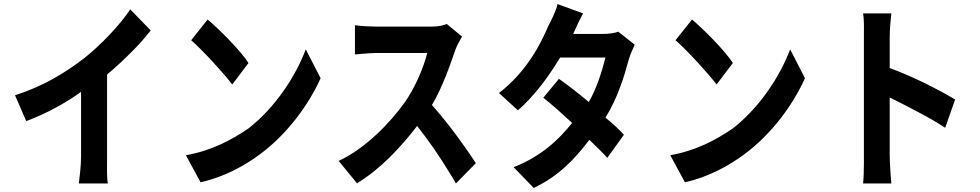

<svg xmlns="http://www.w3.org/2000/svg" viewBox="-20 -858 4824 945"><path d="M507 -87V-491C551 -528 596 -570 638 -613L645 -620C673 -649 699 -679 722 -708L621 -812C569 -733 473 -633 391 -569C302 -501 197 -435 54 -389L109 -262C207 -298 305 -352 379 -406V-87C379 -43 371 21 368 45H511C505 20 507 -43 507 -87Z M1203 -548C1164 -609 1058 -715 1002 -762L921 -660C979 -609 1081 -498 1123 -442L1203 -548ZM1264 -102C1393 -199 1497 -338 1558 -473L1485 -615C1434 -480 1333 -327 1203 -226C1118 -168 1020 -116 895 -94L967 39C1079 15 1183 -41 1264 -102Z M2322 -55C2293 -100 2246 -167 2197 -231L2190 -240C2162 -276 2133 -311 2106 -341C2159 -431 2195 -537 2222 -615C2229 -635 2248 -667 2254 -678L2179 -740C2163 -733 2137 -727 2105 -727H1829C1805 -727 1749 -730 1727 -734V-590C1744 -591 1795 -597 1829 -597H2083C2065 -527 2025 -429 1972 -354C1897 -249 1776 -126 1647 -66L1737 44C1846 -21 1948 -127 2033 -238C2058 -206 2083 -173 2106 -140L2112 -132C2117 -125 2122 -118 2126 -111L2132 -102C2150 -76 2167 -49 2183 -23L2188 -15C2201 5 2213 25 2224 45L2322 -55Z M2881 -170C2913 -137 2948 -106 2969 -81L3051 -195C3028 -219 2999 -248 2960 -279C3022 -379 3053 -485 3075 -566C3082 -591 3096 -619 3104 -638L3023 -702C3006 -695 2975 -691 2950 -691H2801C2811 -712 2830 -757 2850 -792L2724 -838C2717 -804 2693 -757 2680 -733C2643 -646 2576 -509 2436 -400L2529 -315C2610 -385 2681 -482 2737 -575H2960C2944 -513 2920 -428 2878 -356C2828 -398 2774 -440 2731 -470L2654 -377C2695 -345 2744 -301 2796 -253C2730 -170 2643 -88 2508 -35L2607 67C2732 8 2810 -77 2881 -170Z M3587 -548C3548 -609 3442 -715 3386 -762L3305 -660C3363 -609 3465 -498 3507 -442L3587 -548ZM3648 -102C3777 -199 3881 -338 3942 -473L3869 -615C3818 -480 3717 -327 3587 -226C3502 -168 3404 -116 3279 -94L3351 39C3463 15 3567 -41 3648 -102Z M4359 -96V-378C4399 -359 4449 -333 4500 -306L4509 -301C4553 -278 4596 -253 4632 -229L4681 -368C4608 -413 4468 -484 4359 -523V-671C4359 -712 4363 -757 4367 -792H4228C4234 -757 4232 -706 4232 -671V-92C4232 -83 4232 -74 4232 -64V-54C4232 -20 4231 17 4228 45H4367C4363 4 4359 -67 4359 -96Z"/></svg>

Font: Glow Sans TC Compressed
Style: Bold
Weight: 700
Width: 2
Designer: Ryoko NISHIZUKA (kana, bopomofo & ideographs); Paul D. Hunt (Latin, Greek & Cyrillic); Sandoll Communications, Soo-young
Version: Version 0.93